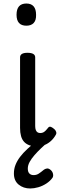

<svg xmlns="http://www.w3.org/2000/svg" viewBox="-20 -815 345 1091"><path d="M191 17Q166 17 147.5 10.5Q129 4 117 -9Q105 -22 99.5 -42Q94 -62 94 -88V-489Q94 -502 104.5 -508.5Q115 -515 136 -515Q158 -515 169 -508.5Q180 -502 180 -489V-99Q180 -85 183.5 -76Q187 -67 193.5 -63Q200 -59 209 -59Q219 -59 226.5 -63Q234 -67 241 -74.5Q248 -82 256 -92Q262 -97 270.5 -93.5Q279 -90 289 -81Q296 -75 299 -66Q302 -57 297 -49Q286 -29 269.5 -14Q253 1 233 9Q213 17 191 17ZM130 -669Q102 -669 88 -684.5Q74 -700 74 -731Q74 -763 88 -779Q102 -795 130 -795Q157 -795 171 -779Q185 -763 185 -731Q186 -700 171.5 -684.5Q157 -669 130 -669ZM152 256Q113 256 86 234Q59 212 59 171Q59 145 68 122Q77 99 94 76.5Q111 54 136.5 30.5Q162 7 196 -20L258 -21V-12Q235 7 214 27Q193 47 176 66.5Q159 86 148.5 105Q138 124 138 143Q138 162 147 171Q156 180 171 180Q187 180 199.5 172Q212 164 230 149Q237 144 246.5 142.5Q256 141 267 150Q278 159 281 172Q284 185 279 194Q266 213 244 227.5Q222 242 197.5 249Q173 256 152 256Z"/></svg>

Font: Playwrite IT Moderna
Style: Regular
Weight: 400
Designer: Veronika Burian, José Scaglione
Foundry: TypeTogether
Version: Version 1.002